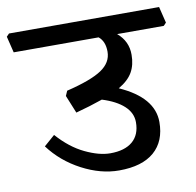

<svg xmlns="http://www.w3.org/2000/svg" viewBox="-97 -668 713 697"><g transform="rotate(-10 259.0 -319.5)"><path d="M366.2 -528.8Q405.3 -495.6 404.8 -445.8Q404.8 -408.7 389.4 -381.8Q374 -355 337.9 -334Q461.9 -278.8 461.9 -188Q461.9 -117.2 417.5 -78.6Q373 -40 288.1 -40Q220.2 -40 151.1 -76.4Q82 -112.8 37.1 -172.9L77.1 -208Q123 -156.2 174.6 -131.6Q226.1 -106.9 267.1 -106.9Q320.3 -106.9 349.1 -131.3Q377.9 -155.8 377.9 -202.1Q377.9 -236.3 349.9 -262.2Q321.8 -288.1 270 -304.2Q224.1 -288.1 170.9 -273.9L144 -339.8L151.9 -357.9Q242.7 -379.9 281.7 -406Q320.8 -432.1 320.8 -472.2Q320.8 -510.3 297.9 -528.8H-15.1L-29.8 -588.9L-20 -599.1H533.2L547.9 -539.1L538.1 -528.8Z"/></g></svg>

Font: Sura
Style: Regular
Weight: 400
Designer: Carolina Giovagnoli
Foundry: Huerta Tipografica
Version: Version 1.003;PS 001.002;hotconv 1.0.70;makeotf.lib2.5.58329